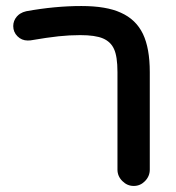

<svg xmlns="http://www.w3.org/2000/svg" viewBox="-20 -610 591 644"><path d="M374 -41V-368.2Q374 -420.9 362.3 -445.8Q351.6 -469.7 325.7 -481Q299.8 -492.2 249 -492.2Q213.4 -492.2 176.5 -488.3Q139.6 -484.4 82.5 -474.6Q78.1 -474.1 73.2 -474.1Q52.7 -474.1 38.6 -488.3Q24.4 -502.4 24.4 -522.5Q24.4 -540.5 36.6 -554.7Q42.5 -561 47.4 -564Q56.6 -569.8 67.9 -572.3Q164.1 -589.8 252.9 -589.8Q336.9 -589.8 385.3 -567.4Q436 -544.9 459.5 -496.1Q482.4 -448.2 482.4 -368.2V-41Q482.4 -18.6 465.8 -2Q450.2 13.7 428.5 13.7Q406.7 13.7 390.4 -2.7Q374 -19 374 -41Z"/></svg>

Font: YuPearl-SemiBold
Style: SemiBold
Weight: 600
Designer: Max Yao
Foundry: Max-Everyday
Version: Version 1.011; ttfautohint (v1.8.3)